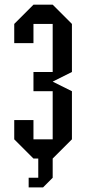

<svg xmlns="http://www.w3.org/2000/svg" viewBox="-20 -687 373 832"><path d="M145.8 0H125L41.7 -83.3V-166.7H125V-83.3H208.3V-291.7H125V-375H208.3V-583.3H125V-500H41.7V-583.3L125 -666.7H208.3L291.7 -583.3V-375L208.3 -333.3L291.7 -291.7V-83.3L208.3 0V83.3L166.7 125H104.2V83.3H145.8Z"/></svg>

Font: Yulong
Style: Regular
Weight: 400
Designer: GGBotNet
Foundry: f0n7.com
Version: 1.00